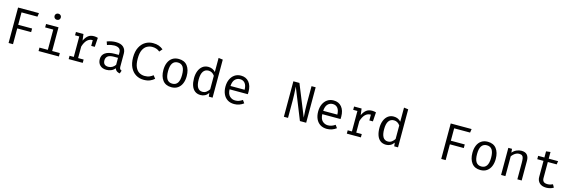

<svg xmlns="http://www.w3.org/2000/svg" viewBox="60 -2237 10957 3693"><g transform="rotate(15 5538.5 -390.5)"><path d="M230.3 -633.3V-386.2H507.2V-314.4H230.3V0H142.1V-706.2H557.9L547.2 -633.3Z M923.1 -792.8Q951.8 -792.8 969 -775.4Q986.2 -757.9 986.2 -732.8Q986.2 -706.7 969 -689Q951.8 -671.3 923.1 -671.3Q895.9 -671.3 878.5 -689Q861 -706.7 861 -732.8Q861 -757.9 878.5 -775.4Q895.9 -792.8 923.1 -792.8ZM991.8 -540V-68.2H1144.1V0H739V-68.2H905.6V-471.8H744.1V-540Z M1339 0V-66.2H1423.1V-473.8H1339V-540H1488.7L1504.6 -412.3Q1535.9 -479 1580.5 -515.4Q1625.1 -551.8 1698.5 -551.8Q1721 -551.8 1738.7 -548.5Q1756.4 -545.1 1774.9 -540L1762.6 -357.4H1691.8V-472.3Q1689.7 -472.3 1687.2 -472.3Q1563.1 -472.3 1509.2 -294.9V-66.2H1619V0Z M2335.9 -117.9Q2335.9 -85.1 2346.7 -70.3Q2357.4 -55.4 2380 -48.7L2359 11.8Q2324.1 7.2 2297.9 -10.5Q2271.8 -28.2 2260 -64.1Q2230.8 -26.7 2186.9 -7.4Q2143.1 11.8 2090.8 11.8Q2009.7 11.8 1963.1 -33.8Q1916.4 -79.5 1916.4 -154.9Q1916.4 -238.5 1981.5 -283.1Q2046.7 -327.7 2169.7 -327.7H2249.2V-372.8Q2249.2 -431.3 2215.1 -455.6Q2181 -480 2120.5 -480Q2093.8 -480 2057.9 -473.6Q2022.1 -467.2 1980 -452.3L1957.4 -517.4Q2006.7 -535.9 2050.5 -543.6Q2094.4 -551.3 2133.8 -551.3Q2234.4 -551.3 2285.1 -504.1Q2335.9 -456.9 2335.9 -376.9ZM2112.8 -53.8Q2152.8 -53.8 2189 -74.1Q2225.1 -94.4 2249.2 -130.3V-269.2H2171.3Q2082.1 -269.2 2045.4 -238.5Q2008.7 -207.7 2008.7 -155.9Q2008.7 -53.8 2112.8 -53.8Z M2828.7 -717.4Q2897.9 -717.4 2944.6 -700Q2991.3 -682.6 3033.3 -648.7L2983.6 -590.8Q2950.3 -619 2913.1 -631Q2875.9 -643.1 2835.4 -643.1Q2777.4 -643.1 2728.2 -615.6Q2679 -588.2 2649 -524.9Q2619 -461.5 2619 -353.3Q2619 -248.2 2647.4 -184.6Q2675.9 -121 2724.6 -92.8Q2773.3 -64.6 2833.3 -64.6Q2892.3 -64.6 2931 -82.6Q2969.7 -100.5 2997.4 -123.6L3043.6 -65.1Q3011.3 -33.8 2959.5 -11Q2907.7 11.8 2832.3 11.8Q2746.2 11.8 2676.9 -30Q2607.7 -71.8 2567.2 -153.3Q2526.7 -234.9 2526.7 -353.3Q2526.7 -472.3 2567.9 -553.6Q2609.2 -634.9 2677.9 -676.2Q2746.7 -717.4 2828.7 -717.4Z M3385.6 -551.3Q3500 -551.3 3558.5 -474.9Q3616.9 -398.5 3616.9 -270.3Q3616.9 -187.7 3590.3 -124.1Q3563.6 -60.5 3511.8 -24.4Q3460 11.8 3384.6 11.8Q3270.3 11.8 3211.3 -65.1Q3152.3 -142.1 3152.3 -269.2Q3152.3 -352.3 3179 -416.2Q3205.6 -480 3257.7 -515.6Q3309.7 -551.3 3385.6 -551.3ZM3385.6 -481Q3315.9 -481 3280.3 -429.2Q3244.6 -377.4 3244.6 -269.2Q3244.6 -162.1 3279.7 -110.5Q3314.9 -59 3384.6 -59Q3454.4 -59 3489.5 -110.8Q3524.6 -162.6 3524.6 -270.3Q3524.6 -377.9 3489.7 -429.5Q3454.9 -481 3385.6 -481Z M4118.5 -768.2 4204.6 -757.4V0H4129.2L4121 -71.3Q4090.8 -28.2 4051.5 -8.2Q4012.3 11.8 3967.7 11.8Q3897.4 11.8 3851.8 -23.6Q3806.2 -59 3784.1 -122.3Q3762.1 -185.6 3762.1 -269.2Q3762.1 -350.3 3787.2 -414.1Q3812.3 -477.9 3859.7 -514.6Q3907.2 -551.3 3973.8 -551.3Q4063.6 -551.3 4118.5 -487.7ZM3996.4 -482.1Q3928.7 -482.1 3892.3 -429.2Q3855.9 -376.4 3855.9 -269.2Q3855.9 -57.9 3985.6 -57.9Q4031.3 -57.9 4064.1 -83.8Q4096.9 -109.7 4118.5 -143.1V-412.8Q4096.4 -445.6 4065.1 -463.8Q4033.8 -482.1 3996.4 -482.1Z M4478.5 -239.5Q4482.1 -145.6 4527.9 -102.8Q4573.8 -60 4636.4 -60Q4677.9 -60 4711.3 -72.3Q4744.6 -84.6 4780.5 -108.7L4821 -51.8Q4783.6 -22.1 4734.9 -5.1Q4686.2 11.8 4635.4 11.8Q4556.4 11.8 4501.3 -23.6Q4446.2 -59 4417.2 -122.3Q4388.2 -185.6 4388.2 -269.2Q4388.2 -351.3 4417.2 -414.9Q4446.2 -478.5 4499.2 -514.9Q4552.3 -551.3 4624.1 -551.3Q4726.2 -551.3 4784.9 -480.5Q4843.6 -409.7 4843.6 -286.7Q4843.6 -272.8 4842.8 -260.5Q4842.1 -248.2 4841.5 -239.5ZM4625.1 -480.5Q4565.1 -480.5 4524.6 -437.9Q4484.1 -395.4 4479 -306.2H4760.5Q4759 -392.8 4722.6 -436.7Q4686.2 -480.5 4625.1 -480.5Z M5943.6 0 5694.9 -621Q5695.4 -605.6 5698.5 -562.8Q5701.5 -520 5704.1 -464.4Q5706.7 -408.7 5706.7 -353.8V0H5624.1V-706.2H5744.6L5997.4 -82.6Q5996.9 -97.4 5993.8 -137.2Q5990.8 -176.9 5988.2 -233.1Q5985.6 -289.2 5985.6 -352.8V-706.2H6068.2V0Z M6324.6 -239.5Q6328.2 -145.6 6374.1 -102.8Q6420 -60 6482.6 -60Q6524.1 -60 6557.4 -72.3Q6590.8 -84.6 6626.7 -108.7L6667.2 -51.8Q6629.7 -22.1 6581 -5.1Q6532.3 11.8 6481.5 11.8Q6402.6 11.8 6347.4 -23.6Q6292.3 -59 6263.3 -122.3Q6234.4 -185.6 6234.4 -269.2Q6234.4 -351.3 6263.3 -414.9Q6292.3 -478.5 6345.4 -514.9Q6398.5 -551.3 6470.3 -551.3Q6572.3 -551.3 6631 -480.5Q6689.7 -409.7 6689.7 -286.7Q6689.7 -272.8 6689 -260.5Q6688.2 -248.2 6687.7 -239.5ZM6471.3 -480.5Q6411.3 -480.5 6370.8 -437.9Q6330.3 -395.4 6325.1 -306.2H6606.7Q6605.1 -392.8 6568.7 -436.7Q6532.3 -480.5 6471.3 -480.5Z M6877.4 0V-66.2H6961.5V-473.8H6877.4V-540H7027.2L7043.1 -412.3Q7074.4 -479 7119 -515.4Q7163.6 -551.8 7236.9 -551.8Q7259.5 -551.8 7277.2 -548.5Q7294.9 -545.1 7313.3 -540L7301 -357.4H7230.3V-472.3Q7228.2 -472.3 7225.6 -472.3Q7101.5 -472.3 7047.7 -294.9V-66.2H7157.4V0Z M7810.8 -768.2 7896.9 -757.4V0H7821.5L7813.3 -71.3Q7783.1 -28.2 7743.8 -8.2Q7704.6 11.8 7660 11.8Q7589.7 11.8 7544.1 -23.6Q7498.5 -59 7476.4 -122.3Q7454.4 -185.6 7454.4 -269.2Q7454.4 -350.3 7479.5 -414.1Q7504.6 -477.9 7552.1 -514.6Q7599.5 -551.3 7666.2 -551.3Q7755.9 -551.3 7810.8 -487.7ZM7688.7 -482.1Q7621 -482.1 7584.6 -429.2Q7548.2 -376.4 7548.2 -269.2Q7548.2 -57.9 7677.9 -57.9Q7723.6 -57.9 7756.4 -83.8Q7789.2 -109.7 7810.8 -143.1V-412.8Q7788.7 -445.6 7757.4 -463.8Q7726.2 -482.1 7688.7 -482.1Z M8845.6 -633.3V-386.2H9122.6V-314.4H8845.6V0H8757.4V-706.2H9173.3L9162.6 -633.3Z M9539.5 -551.3Q9653.8 -551.3 9712.3 -474.9Q9770.8 -398.5 9770.8 -270.3Q9770.8 -187.7 9744.1 -124.1Q9717.4 -60.5 9665.6 -24.4Q9613.8 11.8 9538.5 11.8Q9424.1 11.8 9365.1 -65.1Q9306.2 -142.1 9306.2 -269.2Q9306.2 -352.3 9332.8 -416.2Q9359.5 -480 9411.5 -515.6Q9463.6 -551.3 9539.5 -551.3ZM9539.5 -481Q9469.7 -481 9434.1 -429.2Q9398.5 -377.4 9398.5 -269.2Q9398.5 -162.1 9433.6 -110.5Q9468.7 -59 9538.5 -59Q9608.2 -59 9643.3 -110.8Q9678.5 -162.6 9678.5 -270.3Q9678.5 -377.9 9643.6 -429.5Q9608.7 -481 9539.5 -481Z M9949.2 0V-540H10022.6L10029.2 -465.1Q10062.1 -506.7 10111.3 -529Q10160.5 -551.3 10207.7 -551.3Q10287.2 -551.3 10323.3 -509.2Q10359.5 -467.2 10359.5 -392.3V0H10273.3V-328.7Q10273.3 -384.1 10267.2 -417.9Q10261 -451.8 10241.3 -467.7Q10221.5 -483.6 10181 -483.6Q10149.2 -483.6 10121.3 -469.7Q10093.3 -455.9 10071.5 -435.1Q10049.7 -414.4 10035.4 -393.3V0Z M10993.3 -27.2Q10965.6 -8.7 10926.2 1.5Q10886.7 11.8 10848.7 11.8Q10761.5 11.8 10714.4 -33.8Q10667.2 -79.5 10667.2 -151.3V-473.3H10543.1V-540H10667.2V-662.6L10753.3 -672.8V-540H10940L10929.7 -473.3H10753.3V-152.3Q10753.3 -107.2 10777.2 -83.6Q10801 -60 10856.4 -60Q10886.7 -60 10912.3 -67.2Q10937.9 -74.4 10960 -85.6Z"/></g></svg>

Font: FiraCode Nerd Font
Style: Regular
Weight: 400
Designer: Carrois Corporate, Edenspiekermann AG, Nikita Prokopov
Foundry: Carrois Corporate, Edenspiekermann AG, Nikita Prokopov
Version: Version 6.002;Nerd Fonts 2.1.0